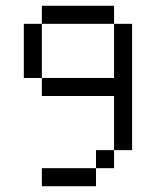

<svg xmlns="http://www.w3.org/2000/svg" viewBox="-20 -645 540 665"><path d="M312.5 -62.5H125V0H312.5ZM312.5 -62.5H375V-125H312.5ZM375 -125H437.5V-562.5H375V-375H125V-312.5H375ZM125 -375V-562.5H62.5V-375ZM125 -562.5H375V-625H125Z"/></svg>

Font: BFUnifontExMono
Style: Regular
Weight: 500
Version: Version 15.0.06